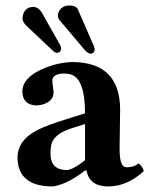

<svg xmlns="http://www.w3.org/2000/svg" viewBox="-20 -670 546 700"><path d="M62 -602.1Q63 -589.4 75.2 -577.1L172.9 -484.9Q181.2 -477.5 188 -477.1Q201.7 -479 203.1 -492.2Q202.6 -500 199.2 -505.9L130.9 -627Q117.7 -644 103 -645Q71.8 -645 63.5 -614.7Q62 -607.9 62 -602.1ZM190.9 -613.8Q191.4 -604 195.8 -598.1L288.1 -488.8Q300.8 -474.1 312 -474.1Q324.2 -476.1 325.2 -488.8Q324.7 -495.6 321.8 -502.9L263.2 -637.2Q256.3 -649.9 232.9 -649.9Q205.6 -649.9 194.3 -627Q190.9 -620.1 190.9 -613.8ZM295.4 -48.3 289.1 -47.9Q234.9 -4.9 185.5 7.3Q175.8 9.8 168.9 9.8Q44.9 8.3 43.9 -95.2Q43.9 -160.2 120.1 -197.8Q153.8 -214.4 223.1 -235.8L290 -256.8Q290 -382.3 238.8 -398.4Q227.5 -401.9 212.9 -401.9Q174.3 -400.9 170.9 -379.4Q169.9 -373.5 174.8 -339.8Q175.3 -335 175.3 -332Q175.3 -304.7 142.6 -291.5Q128.4 -286.1 113.3 -285.6Q62.5 -287.1 61.5 -336.4Q61.5 -388.2 141.6 -421.4Q194.8 -443.4 247.1 -443.8Q417 -441.4 418 -271L416 -127Q416 -68.4 434.6 -61.5Q439.5 -60.1 443.8 -60.1Q468.3 -60.5 485.8 -74.2Q503.4 -58.1 503.9 -45.9Q443.8 9.8 373 9.8Q305.7 8.8 295.4 -48.3ZM290 -217.8 237.8 -201.2Q174.8 -180.7 166.5 -140.1Q164.1 -128.4 164.1 -109.9Q164.1 -56.2 211.9 -50.8Q217.3 -50.3 222.2 -49.8Q246.1 -50.8 290 -85.9Z"/></svg>

Font: Linux Libertine O
Style: Bold
Weight: 700
Designer: Philipp H. Poll
Foundry: Philipp H. Poll
Version: Version 5.0.0